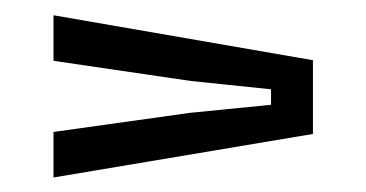

<svg xmlns="http://www.w3.org/2000/svg" viewBox="-20 -519 492 258"><path d="M51.9 -280.5V-341.7L235.5 -367.4L344.2 -378.2V-399L236.3 -410.2L51.9 -437.3V-498.5L400.5 -438.1V-339Z"/></svg>

Font: Big Shoulders Thin
Style: Regular
Weight: 100
Designer: Patric King
Foundry: XO Type Co
Version: Version 2.002